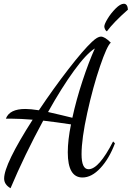

<svg xmlns="http://www.w3.org/2000/svg" viewBox="-20 -915 701 1022"><path d="M45.9 -283.2H11.2Q30.3 -335 115.2 -335Q141.6 -335 187 -328.1Q264.2 -443.4 343.5 -545.9Q422.9 -648.4 469.2 -691.9Q499 -720.2 517.1 -720.2Q537.6 -720.2 569.8 -688Q549.8 -671.9 512.5 -562.5Q475.1 -453.1 444.6 -314.7Q414.1 -176.3 414.1 -94.2Q414.1 -14.2 451.2 -14.2Q506.3 -14.2 582 -162.1L591.8 -151.9Q561 -70.3 514.4 -20.3Q467.8 29.8 418.9 29.8Q340.8 29.8 340.8 -104Q340.8 -168.9 357.9 -252.9Q276.9 -265.1 210 -272.9Q110.4 -89.4 36.1 86.9Q2 67.4 2 35.2Q2 -40.5 153.8 -277.8Q86.9 -283.2 45.9 -283.2ZM484.9 -657.2Q439.9 -629.4 374 -538.8Q308.1 -448.2 235.8 -318.8Q261.7 -313.5 307.1 -302.2Q352.5 -291 365.2 -288.1Q385.7 -382.8 418.9 -483.6Q452.1 -584.5 484.9 -657.2ZM661.1 -863.8Q585 -796.9 548.8 -748Q542.5 -751.5 538.8 -759.8Q535.2 -768.1 535.2 -773.9Q535.2 -786.1 552.5 -814.9Q569.8 -843.8 595.2 -869.4Q620.6 -895 639.2 -895Q658.7 -895 661.1 -863.8Z"/></svg>

Font: Dancing Script OT
Style: Regular
Weight: 400
Foundry: Pablo Impallari. www.impallari.com
Version: Version 1.000